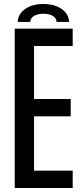

<svg xmlns="http://www.w3.org/2000/svg" viewBox="-20 -944 419 964"><path d="M54 0V-800H345V-713H151V-447H335V-360H151V-87H345V0ZM69 -834Q71 -874 106.5 -899Q142 -924 198 -924Q254 -924 289.5 -899Q325 -874 327 -834H264Q264 -852 246 -863.5Q228 -875 198 -875Q168 -875 150 -863.5Q132 -852 132 -834Z"/></svg>

Font: Big Shoulders Text SemiBold
Style: Regular
Weight: 600
Designer: Patric King
Foundry: XO Type Co
Version: Version 1.000; ttfautohint (v1.8.2)